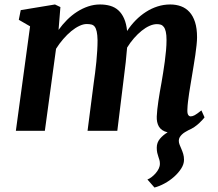

<svg xmlns="http://www.w3.org/2000/svg" viewBox="-20 -588 980 863"><path d="M115.2 -469.7 64.5 -499 73.2 -542.5 227.1 -567.9 251.5 -556.2 243.2 -453.6Q260.3 -477.5 281.2 -498.5Q302.2 -519.5 326.2 -534.9Q350.1 -550.3 376.2 -559.1Q402.3 -567.9 429.7 -567.9Q454.6 -567.9 475.6 -561.8Q496.6 -555.7 512.2 -541.5Q527.8 -527.3 537.8 -504.6Q547.9 -481.9 551.3 -448.7Q568.4 -475.1 589.8 -496.8Q611.3 -518.6 636 -534.4Q660.6 -550.3 688.2 -559.1Q715.8 -567.9 745.1 -567.9Q771.5 -567.9 793.5 -559.8Q815.4 -551.8 831.5 -534.2Q847.7 -516.6 856.7 -488.5Q865.7 -460.4 865.7 -420.4Q865.7 -406.2 863.5 -385.3Q861.3 -364.3 857.9 -340.6Q854.5 -316.9 850.3 -292.2Q846.2 -267.6 842.8 -246.6Q839.8 -227.5 836.4 -208Q833 -188.5 830.1 -168.9Q827.1 -149.4 825 -131.1Q822.8 -112.8 822.3 -96.7Q821.3 -79.1 825.7 -72Q830.1 -64.9 836.9 -64.9Q845.2 -64.9 855.2 -70.3Q865.2 -75.7 885.3 -91.8L899.4 -60.5Q896.5 -56.6 890.4 -49.8Q884.3 -43 875.2 -34.4Q866.2 -25.9 853.8 -17.3Q841.3 -8.8 826.2 -2.4Q818.8 1.5 811.3 6.1Q803.7 10.7 797.6 16.6Q791.5 22.5 787.6 29.3Q783.7 36.1 783.7 44.9Q783.7 53.7 787.4 62.7Q791 71.8 795.4 81.8Q799.8 91.8 803.5 103.8Q807.1 115.7 807.1 130.4Q807.1 149.9 794.4 169.7Q781.7 189.5 762.2 206.8Q742.7 224.1 719.2 236.8Q695.8 249.5 674.3 254.9L642.6 218.8Q651.9 215.3 661.6 207.8Q671.4 200.2 679.7 190.7Q688 181.2 693.4 170.2Q698.7 159.2 698.7 147.9Q698.7 138.2 696.5 130.9Q694.3 123.5 691.7 116Q689 108.4 686.8 98.9Q684.6 89.4 684.6 75.7Q684.6 52.7 699 35.6Q713.4 18.6 733.4 6.8Q718.8 3.4 709 -3.4Q699.2 -10.3 693.8 -19.8Q688.5 -29.3 686.3 -40.5Q684.1 -51.8 684.6 -64.5Q685.1 -78.1 687 -95.9Q689 -113.8 691.9 -133.8Q694.8 -153.8 698.5 -175.3Q702.1 -196.8 706.1 -217.8Q709.5 -237.8 713.4 -262Q717.3 -286.1 720.7 -311.3Q724.1 -336.4 726.3 -361.3Q728.5 -386.2 728.5 -408.2Q728.5 -431.2 725.3 -445.1Q722.2 -459 716.3 -466.8Q710.4 -474.6 702.6 -477.1Q694.8 -479.5 685.1 -479.5Q669.4 -479.5 651.9 -471.7Q634.3 -463.9 616.7 -449.7Q599.1 -435.5 582.3 -416.3Q565.4 -397 551.3 -374Q548.8 -342.8 545.2 -309.3Q541.5 -275.9 537.6 -246.6L507.3 0H373.5L401.4 -216.3Q404.3 -236.8 407.5 -261Q410.6 -285.2 413.1 -310.3Q415.5 -335.4 417 -360.1Q418.5 -384.8 418.5 -406.7Q418 -431.2 414.8 -445.8Q411.6 -460.4 405.8 -468Q399.9 -475.6 390.9 -477.8Q381.8 -480 369.6 -480Q354.5 -480 336.4 -471.4Q318.4 -462.9 300 -447.8Q281.7 -432.6 264.2 -412.4Q246.6 -392.1 231.9 -368.7L181.6 0H51.3Z"/></svg>

Font: Merriweather Bold
Style: Italic
Weight: 700
Italic angle: -7°
Designer: Eben Sorkin ( eben@eyebytes.com )
Foundry: Eben Sorkin ( eben@eyebytes.com )
Version: Version 1.5; ttfautohint (v0.97) -l 13 -r 13 -G 200 -x 24 -f